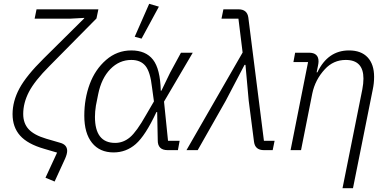

<svg xmlns="http://www.w3.org/2000/svg" viewBox="-20 -789 2060 1009"><path d="M162 -691 172 -740H497L487 -692L240 -442Q162 -364 132 -306Q102 -248 102 -190Q102 -141 130.5 -110Q159 -79 223 -60L295 -39Q333 -29 333 4Q333 20 322 45L267 165L219 145L280 13L212 -7Q125 -32 85.5 -76.5Q46 -121 46 -189Q46 -257 82 -324Q118 -391 209 -481L422 -692L423 -695L350 -691Z M815 -754 724 -586 688 -596 764 -769ZM924 -49 915 0H861Q808 0 809 -53L806 -200H802Q744 -76 693.5 -32Q643 12 577 12Q504 12 463.5 -38.5Q423 -89 423 -181Q423 -270 451.5 -347Q480 -424 537.5 -474Q595 -524 670 -524Q746 -524 784 -475.5Q822 -427 825 -312H828L874 -407L931 -512H993L842 -255L863 -49ZM585 -38Q628 -38 663 -67.5Q698 -97 747 -184L789 -256L779 -329Q770 -411 744.5 -442.5Q719 -474 670 -474Q607 -474 560 -426Q513 -378 496 -294L484 -234Q479 -202 479 -175Q479 -38 585 -38Z M1255 -513 1233 -691H1144L1154 -740H1233Q1279 -740 1285 -697L1367 -49H1423L1413 0H1367Q1321 0 1315 -43L1287 -260L1270 -448H1265L1166 -259L1019 0H960Z M1562 0H1507L1599 -463H1522L1531 -512H1604Q1654 -512 1654 -466Q1654 -458 1651 -443L1644 -409H1648Q1703 -524 1814 -524Q1878 -524 1912 -487.5Q1946 -451 1946 -385Q1946 -351 1939 -319L1835 200H1780L1884 -319Q1890 -350 1890 -376Q1890 -474 1797 -474Q1732 -474 1687 -425Q1636 -370 1621 -297Z"/></svg>

Font: IBM Plex Sans Light
Style: Italic
Weight: 300
Italic angle: -11.31°
Designer: Mike Abbink, Paul van der Laan, Pieter van Rosmalen
Foundry: Bold Monday
Version: Version 3.0